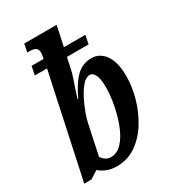

<svg xmlns="http://www.w3.org/2000/svg" viewBox="-187 -859 867 968"><g transform="rotate(-30 247.0 -375.0)"><path d="M205 10Q172 10 146 -1Q120 -12 106 -26L60 3H18L146 -594H75L85 -644H155Q156 -653 158 -662Q160 -671 160 -675Q160 -698 148 -705.5Q136 -713 116 -713H100L109 -760H298L273 -644H398L388 -594H262L249 -534Q246 -516 236 -486Q226 -456 216 -427Q206 -398 202 -383H206Q238 -453 275 -490Q312 -527 365 -527Q413 -527 443 -484.5Q473 -442 473 -362Q473 -299 454.5 -234Q436 -169 401.5 -113.5Q367 -58 317.5 -24Q268 10 205 10ZM203 -45Q233 -45 257.5 -66.5Q282 -88 300.5 -124Q319 -160 331 -202Q343 -244 349.5 -285.5Q356 -327 356 -360Q356 -413 344.5 -435.5Q333 -458 316 -458Q293 -458 272 -433.5Q251 -409 233 -374Q215 -339 203 -305Q191 -271 187 -251L150 -76Q159 -63 172 -54Q185 -45 203 -45Z"/></g></svg>

Font: Noto Serif ExtraCondensed SemiBold
Style: Italic
Weight: 600
Width: 2
Italic angle: -12°
Designer: Monotype Design Team
Foundry: Monotype Imaging Inc.
Version: Version 2.013